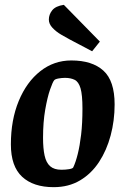

<svg xmlns="http://www.w3.org/2000/svg" viewBox="-20 -763 519 794"><path d="M202 11Q118 11 71.5 -32Q25 -75 25 -166Q25 -267 57.5 -345.5Q90 -424 146.5 -468.5Q203 -513 275 -513Q361 -513 407.5 -471Q454 -429 454 -331Q454 -264 437.5 -202.5Q421 -141 389.5 -93Q358 -45 311 -17Q264 11 202 11ZM234 -61Q251 -61 266 -63.5Q281 -66 283 -71Q293 -92 301.5 -126Q310 -160 315.5 -206.5Q321 -253 321 -314Q321 -371 313 -398Q305 -425 288.5 -433Q272 -441 249 -441Q236 -441 222 -438.5Q208 -436 204 -431Q198 -424 187 -392.5Q176 -361 167 -309.5Q158 -258 158 -193Q158 -149 164.5 -119.5Q171 -90 187.5 -75.5Q204 -61 234 -61ZM361 -551 268 -600Q253 -608 232.5 -620Q212 -632 197 -648Q182 -664 182 -682Q182 -703 196 -720.5Q210 -738 244 -743L393 -591Z"/></svg>

Font: Faustina VF Beta
Style: Italic
Weight: 400
Italic angle: -8°
Designer: Alfonso Garcia
Foundry: Omnibus-Type
Version: Version 1.006